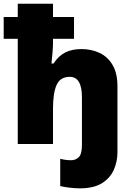

<svg xmlns="http://www.w3.org/2000/svg" viewBox="-20 -780 720 1040"><path d="M412.1 240.2Q388.7 240.2 357.4 236.6Q326.2 232.9 306.2 228V80.1Q335.4 87.9 366.2 87.9Q389.2 87.9 406.5 71.5Q423.8 55.2 423.8 4.9V-252.9Q423.8 -363.8 357.9 -363.8Q306.2 -363.8 286.6 -319.8Q267.1 -275.9 267.1 -192.9V0H76.2V-569.8H0V-688H76.2V-759.8H267.1V-688H380.9V-569.8H267.1V-549.8Q267.1 -526.9 264.2 -492.9Q261.2 -459 258.8 -436H270Q297.4 -478 334 -496.1Q370.6 -514.2 420.9 -514.2Q476.1 -514.2 520.3 -492.9Q564.5 -471.7 590.3 -427.2Q616.2 -382.8 616.2 -312V44.9Q616.2 94.7 596.7 139.4Q577.1 184.1 532.5 212.2Q487.8 240.2 412.1 240.2Z"/></svg>

Font: Open Sans ExtraBold
Style: Regular
Weight: 800
Designer: Monotype Design Team
Foundry: Monotype Imaging Inc.
Version: Version 3.003; ttfautohint (v1.8.4)